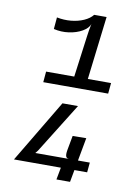

<svg xmlns="http://www.w3.org/2000/svg" viewBox="-104 -920 808 1119"><g transform="rotate(10 300.0 -360.5)"><path d="M303 -435 341.5 -723.5Q344 -740.5 346.5 -757.5Q349 -774.5 354.5 -799L360.5 -851.5H434L384 -435ZM136.5 -413.5 142 -477H526.5L520.5 -413.5ZM143.5 -729.5 149.5 -799Q192 -790.5 233.5 -794.5Q275 -798.5 308.8 -813.5Q342.5 -828.5 360.5 -851.5L354.5 -797Q345 -770 311.2 -750.8Q277.5 -731.5 232.5 -725.2Q187.5 -719 143.5 -729.5ZM46.5 59.5 268 -311.5H360L176 -16L162.5 1H485L479.5 59.5ZM310.5 131.5 331 22.5 363.5 1Q348 1 343.5 -10.2Q339 -21.5 343.5 -48L359.5 -134.5L440 -135.5L391 131.5Z"/></g></svg>

Font: Spline Sans Mono
Style: Italic
Weight: 400
Italic angle: -4°
Monospace: yes
Designer: Eben Sorkin, Mirko Velimirovic
Foundry: Sorkin Type
Version: Version 1.004